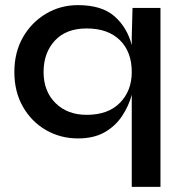

<svg xmlns="http://www.w3.org/2000/svg" viewBox="-20 -529 726 749"><path d="M284 11Q216 11 159.5 -21.5Q103 -54 69.5 -112.5Q36 -171 36 -248Q36 -325 69.5 -383.5Q103 -442 159.5 -475.5Q216 -509 284 -509Q377 -509 426.5 -465.5Q476 -422 494 -353V-386L497 -498H606V200H494V-159Q482 -115 456 -76Q430 -37 388 -13Q346 11 284 11ZM318 -81Q402 -81 448 -128Q494 -175 494 -248Q494 -327 447.5 -372.5Q401 -418 318 -418Q238 -418 194 -370.5Q150 -323 150 -248Q150 -173 196.5 -127Q243 -81 318 -81Z"/></svg>

Font: Syne SemiBold
Style: Regular
Weight: 600
Designer: Lucas Descroix
Foundry: Bonjour Monde
Version: Version 2.200; ttfautohint (v1.8.4)